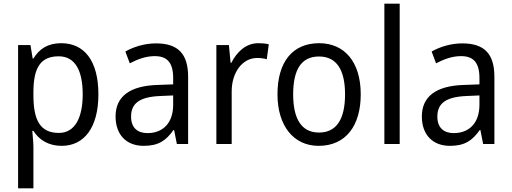

<svg xmlns="http://www.w3.org/2000/svg" viewBox="-20 -873 2773 1040"><path d="M312 -639C238 -639 193 -608 161 -556H157L145 -629H78V147H161V-78C161 -99 157 -137 155 -164H161C191 -116 242 -83 314 -83C436 -83 513 -182 513 -362C513 -546 435 -639 312 -639ZM298 -568C388 -568 428 -489 428 -362C428 -237 387 -153 299 -153C196 -153 161 -224 161 -358V-378C162 -507 200 -568 298 -568Z M825 -638C763 -638 703 -619 659 -594L683 -530C725 -552 770 -569 818 -569C883 -569 918 -537 918 -450V-416L837 -413C681 -409 606 -349 606 -242C606 -143 665 -83 758 -83C838 -83 879 -111 920 -169H923L938 -93H999V-457C999 -582 944 -638 825 -638ZM848 -353 918 -356V-306C918 -203 859 -152 779 -152C726 -152 690 -180 690 -241C690 -310 731 -348 848 -353Z M1379 -639C1311 -639 1263 -591 1233 -533H1229L1220 -629H1152V-93H1235V-378C1235 -482 1294 -559 1373 -559C1389 -559 1409 -557 1425 -552L1436 -633C1417 -638 1396 -639 1379 -639Z M1934 -362C1934 -540 1844 -639 1709 -639C1563 -639 1483 -536 1483 -362C1483 -192 1570 -83 1706 -83C1853 -83 1934 -192 1934 -362ZM1568 -362C1568 -493 1610 -567 1708 -567C1805 -567 1849 -492 1849 -362C1849 -231 1805 -155 1708 -155C1611 -155 1568 -232 1568 -362Z M2145 -93V-853H2062V-93Z M2484 -638C2422 -638 2362 -619 2318 -594L2342 -530C2384 -552 2429 -569 2477 -569C2542 -569 2577 -537 2577 -450V-416L2496 -413C2340 -409 2265 -349 2265 -242C2265 -143 2324 -83 2417 -83C2497 -83 2538 -111 2579 -169H2582L2597 -93H2658V-457C2658 -582 2603 -638 2484 -638ZM2507 -353 2577 -356V-306C2577 -203 2518 -152 2438 -152C2385 -152 2349 -180 2349 -241C2349 -310 2390 -348 2507 -353Z"/></svg>

Font: Noto Sans Kannada UI SemiCondensed SemiBold
Style: Regular
Weight: 600
Width: 4
Designer: Jelle Bosma - Monotype Design Team
Foundry: Monotype Imaging Inc.
Version: Version 2.006